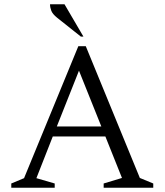

<svg xmlns="http://www.w3.org/2000/svg" viewBox="-20 -882 773 902"><path d="M33 0V-20L93 -45L348 -665H383L637 -46L700 -20V0H467V-20L553 -46L475 -241H228L151 -45L237 -20V0ZM247 -288H456L351 -550ZM360 -710 248 -799Q227 -816 221 -831.5Q215 -847 215 -862H283L372 -710Z"/></svg>

Font: Spectral Light
Style: Regular
Weight: 300
Designer: Jean-Baptiste Levee
Foundry: Production Type
Version: Version 2.001